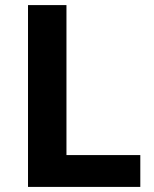

<svg xmlns="http://www.w3.org/2000/svg" viewBox="-20 -800 605 754"><path d="M90 -66H531V-191H241V-780H90Z"/></svg>

Font: Noto Sans Malayalam UI
Style: Bold
Weight: 700
Designer: Jelle Bosma - Monotype Design Team
Foundry: Monotype Imaging Inc.
Version: Version 2.104